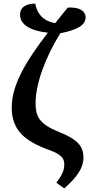

<svg xmlns="http://www.w3.org/2000/svg" viewBox="-20 -825 494 1063"><path d="M336 218C395 165 442 113 442 47C442 -19 404 -56 303 -96C194 -140 177 -184 177 -254C177 -364 234 -513 314 -641C408 -659 454 -686 454 -729C454 -762 423 -787 355 -783C331 -753 307 -725 286 -697C210 -710 184 -758 175 -805C129 -805 91 -789 91 -743C91 -688 150 -654 245 -644C121 -483 45 -354 45 -230C45 -107 113 -45 251 5C318 29 336 50 336 86C336 116 324 144 292 187Z"/></svg>

Font: Noto Serif SemiBold
Style: Regular
Weight: 600
Designer: Monotype Design Team
Foundry: Monotype Imaging Inc.
Version: Version 2.013